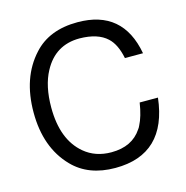

<svg xmlns="http://www.w3.org/2000/svg" viewBox="-111 -846 944 974"><g transform="rotate(-15 361.0 -359.0)"><path d="M567 -503Q552 -578 514 -613Q466 -658 370 -659Q242 -659 181 -544Q141 -470 141 -357Q141 -188 236 -108Q294 -59 378 -59Q487 -59 538 -136Q541 -140 543.5 -144Q546 -148 548 -153Q570 -195 581 -266H677Q644 23 377 23Q236 23 154 -62Q48 -171 48 -356Q48 -539 150 -650Q232 -741 381 -741Q619 -741 662 -503Z"/></g></svg>

Font: Ekushey Amar Bangla
Style: Regular
Weight: 400
Designer: Al Mamun Sumon
Foundry: Al Mamun Sumon
Version: Version 1.0